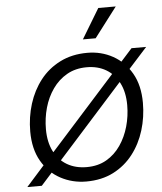

<svg xmlns="http://www.w3.org/2000/svg" viewBox="-60 -954 862 1019"><g transform="rotate(-5 371.0 -445.0)"><path d="M216 -94 176 -136 562 -566 599 -521ZM44 12 176 -136 216 -94 121 12ZM599 -521 562 -566 659 -674H737ZM359 10Q285 10 222.5 -23.5Q160 -57 122.5 -122Q85 -187 85 -280Q85 -357 107 -427Q129 -497 171.5 -551.5Q214 -606 277.5 -638Q341 -670 423 -670Q497 -670 558.5 -636Q620 -602 657 -537.5Q694 -473 694 -380Q694 -304 672.5 -234Q651 -164 608.5 -109Q566 -54 503.5 -22Q441 10 359 10ZM368 -66Q428 -66 473 -92Q518 -118 548.5 -162.5Q579 -207 594.5 -262Q610 -317 610 -375Q610 -444 585 -493Q560 -542 516 -568Q472 -594 413 -594Q353 -594 307.5 -568Q262 -542 231 -498Q200 -454 184.5 -399Q169 -344 169 -285Q169 -216 194 -167Q219 -118 263.5 -92Q308 -66 368 -66ZM502 -902H595L474 -743H406Z"/></g></svg>

Font: Work Sans
Style: Italic
Weight: 400
Italic angle: -13°
Designer: Wei Huang
Foundry: Wei Huang
Version: Version 2.012